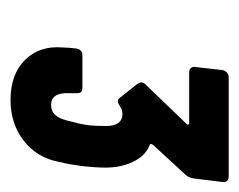

<svg xmlns="http://www.w3.org/2000/svg" viewBox="-66 -810 465 374"><g transform="rotate(90 167.0 -622.5)"><path d="M303 -549Q300 -526 295 -505Q287 -462 254 -436Q221 -410 174 -410Q124 -410 96 -438.5Q68 -467 72 -512Q72 -522 74 -538Q76 -550 87 -550H151Q161 -550 161 -540V-526Q159 -489 184 -489Q196 -489 203 -496.5Q210 -504 214 -519Q221 -545 223 -559Q225 -573 225 -596Q225 -628 201 -628Q194 -628 186 -623Q175 -615 170 -623L143 -657Q140 -662 140 -665Q140 -669 145 -674L220 -752Q223 -755 222 -756.5Q221 -758 218 -758H120Q115 -758 112 -761.5Q109 -765 110 -770L116 -823Q117 -828 121 -831.5Q125 -835 130 -835H324Q329 -835 332 -831.5Q335 -828 334 -823L327 -766Q325 -756 320 -751L262 -688Q258 -682 262 -681Q283 -673 294.5 -649Q306 -625 306 -595Q306 -576 303 -549Z"/></g></svg>

Font: Barlow Condensed
Style: Bold Italic
Weight: 700
Width: 3
Italic angle: -7°
Designer: Jeremy Tribby
Foundry: Tribby Type
Version: Version 1.408